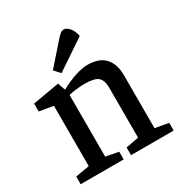

<svg xmlns="http://www.w3.org/2000/svg" viewBox="-168 -846 921 971"><g transform="rotate(-30 292.0 -360.5)"><path d="M24 0V-45L105 -59V-411L24 -425V-471L179 -498L194 -455H198Q238 -478 281.5 -492Q325 -506 355 -506Q421 -506 455 -470.5Q489 -435 489 -367V-59L567 -45V0H318V-45L393 -59V-350Q393 -395 372 -412.5Q351 -430 295 -430Q272 -430 246 -427Q220 -424 201 -419V-59L275 -45V0ZM221 -535 190 -569 295 -688Q307 -702 318 -711.5Q329 -721 341 -721Q355 -721 371 -704Q387 -687 395 -652Z"/></g></svg>

Font: Faustina Medium
Style: Regular
Weight: 500
Designer: Alfonso Garcia
Foundry: http://www.omnibus-type.com
Version: Version 1.200